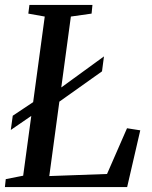

<svg xmlns="http://www.w3.org/2000/svg" viewBox="-25 -763 620 783"><path d="M-5 0 -1.5 -32.5 69.5 -46.5 157.5 -695.5 90.5 -707.5 95 -743H352L348.5 -707.5L264 -695.5L176 -45L411.5 -53.5L493 -240L547 -231.5L493.5 0ZM19 -233 27 -291 144 -369 177 -371.5 399 -533 391 -472 180.5 -322.5 146.5 -320.5Z"/></svg>

Font: Merriweather 60pt
Style: Italic
Weight: 400
Italic angle: -7.8°
Version: Version 2.101